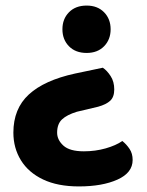

<svg xmlns="http://www.w3.org/2000/svg" viewBox="-20 -503 529 689"><path d="M249 -239 349 -260Q364 -250 377 -230Q390 -210 390 -182Q390 -155 375.5 -141.5Q361 -128 332 -120L256 -102Q220 -91 202.5 -74.5Q185 -58 185 -27Q185 -1 207.5 19.5Q230 40 281 40Q322 40 359 29.5Q396 19 419 3Q434 15 445 31.5Q456 48 456 71Q456 117 401.5 141.5Q347 166 263 166Q187 166 134.5 141Q82 116 55 72Q28 28 28 -27Q28 -113 83.5 -164Q139 -215 249 -239ZM377 -398Q377 -361 353.5 -337Q330 -313 291 -313Q251 -313 227.5 -337Q204 -361 204 -398Q204 -435 227.5 -459Q251 -483 291 -483Q330 -483 353.5 -459Q377 -435 377 -398Z"/></svg>

Font: Baloo Bhaijaan 2
Style: Bold
Weight: 700
Designer: Sanskriti Dholi, Noopur Datye and Ek Type
Foundry: Ek Type
Version: Version 1.701